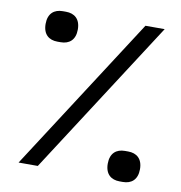

<svg xmlns="http://www.w3.org/2000/svg" viewBox="-73 -686 712 757"><g transform="rotate(10 283.0 -307.0)"><path d="M50 0H127L526 -618H449ZM397 -57C397 -15 421 4 455 4H468C502 4 526 -15 526 -57C526 -99 502 -118 468 -118H455C421 -118 397 -99 397 -57ZM60 -557C60 -515 84 -496 118 -496H131C165 -496 189 -515 189 -557C189 -599 165 -618 131 -618H118C84 -618 60 -599 60 -557Z"/></g></svg>

Font: IBM Plex Arabic
Style: Regular
Weight: 400
Designer: Mike Abbink, Paul van der Laan, Pieter van Rosmalen, Wael Morcos, Khajak Apelian
Foundry: Bold Monday
Version: Version 1.0